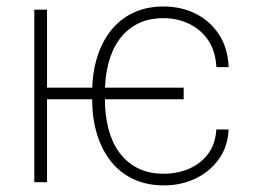

<svg xmlns="http://www.w3.org/2000/svg" viewBox="-20 -558 782 588"><path d="M542.5 -289.6V-253.9H104.5V-289.6ZM481.9 -25.9Q521.5 -25.9 557.1 -40.5Q592.8 -55.2 616.2 -85.2Q639.6 -115.2 642.6 -161.6H680.2Q677.7 -108.9 650.1 -70.6Q622.6 -32.2 578.6 -11.2Q534.7 9.8 481.9 9.8Q429.2 9.8 387.9 -9.8Q346.7 -29.3 318.8 -64.9Q291 -100.6 276.6 -148.7Q262.2 -196.8 262.2 -253.9V-274.4Q262.2 -331.5 276.6 -379.6Q291 -427.7 318.8 -463.4Q346.7 -499 387.5 -518.6Q428.2 -538.1 481 -538.1Q534.7 -538.1 578.6 -516.4Q622.6 -494.6 650.1 -453.4Q677.7 -412.1 680.2 -352.5H642.6Q640.1 -401.4 617.7 -434.6Q595.2 -467.8 559.1 -485.1Q522.9 -502.4 481 -502.4Q434.1 -502.4 399.9 -484.4Q365.7 -466.3 343.8 -434.8Q321.8 -403.3 311.5 -362.1Q301.3 -320.8 301.3 -274.4V-253.9Q301.3 -207 311.5 -165.8Q321.8 -124.5 343.8 -93.3Q365.7 -62 400.1 -43.9Q434.6 -25.9 481.9 -25.9ZM124 -528.3V0H85V-528.3Z"/></svg>

Font: Roboto ExtraLight
Style: Regular
Weight: 250
Designer: Christian Robertson
Foundry: Google
Version: Version 3.009; 2024